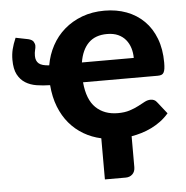

<svg xmlns="http://www.w3.org/2000/svg" viewBox="-51 -573 767 793"><g transform="rotate(-5 333.0 -177.0)"><path d="M514.5 -318.5Q514.5 -340 508.5 -359.5Q502.5 -379 490.2 -394Q478 -409 458.8 -417.8Q439.5 -426.5 413 -426.5Q364 -426.5 336 -398.5Q308 -370.5 299.5 -318.5ZM297 -236.5Q303.5 -164 338.5 -130.5Q373.5 -97 429.5 -97Q458 -97 478.8 -103.8Q499.5 -110.5 515.2 -118.8Q531 -127 543.5 -133.8Q556 -140.5 568.5 -140.5Q585 -140.5 594 -128.5L633.5 -78.5Q617.5 -60 598.8 -46.2Q580 -32.5 560 -22.8Q540 -13 519.2 -6.8Q498.5 -0.5 477.5 3V131Q477.5 149.5 466.5 160.2Q455.5 171 438.5 171H352V0.5Q313 -8 279.8 -27.5Q246.5 -47 221.2 -76.8Q196 -106.5 180.2 -146.5Q164.5 -186.5 160.5 -236.5Q131.5 -237 105 -241.2Q78.5 -245.5 58.5 -258Q38.5 -270.5 26.5 -293.2Q14.5 -316 14.5 -354.5Q14.5 -377 19.5 -397.8Q24.5 -418.5 35.5 -444L87.5 -433.5Q103.5 -429.5 108.8 -420.8Q114 -412 114 -404Q114 -396 111.2 -386Q108.5 -376 108.5 -362.5Q108.5 -341.5 121 -330.8Q133.5 -320 164 -318.5Q171.5 -362 191.8 -399.5Q212 -437 243.8 -464.5Q275.5 -492 317.5 -507.8Q359.5 -523.5 410.5 -523.5Q460.5 -523.5 502.2 -507.8Q544 -492 574.2 -462Q604.5 -432 621.2 -388.2Q638 -344.5 638 -288.5Q638 -273 636.5 -263Q635 -253 631.5 -247Q628 -241 622 -238.8Q616 -236.5 606.5 -236.5Z"/></g></svg>

Font: Lato 2
Style: Regular
Weight: 800
Designer: Lukasz Dziedzic with Adam Twardoch and Botio Nikoltchev
Foundry: tyPoland Lukasz Dziedzic
Version: Version 2.015; 2015-08-06; http://www.latofonts.com/